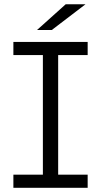

<svg xmlns="http://www.w3.org/2000/svg" viewBox="-20 -901 485 921"><path d="M185.7 -12.8V-687.7H259V-12.8ZM44.2 0V-63.2H400.5V0ZM44.2 -636.8V-700H400.5V-636.8ZM157.5 -757 295.2 -880.6H390.2L228.3 -757Z"/></svg>

Font: Montserrat Alternates Thin
Style: Regular
Weight: 100
Designer: Julieta Ulanovsky
Foundry: Julieta Ulanovsky
Version: Version 9.000